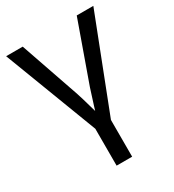

<svg xmlns="http://www.w3.org/2000/svg" viewBox="-178 -631 856 942"><g transform="rotate(-30 250.0 -160.0)"><path d="M292 208H204V-1L3 -528H97L213 -192Q219 -176 247 -77L255 -103L283 -191L403 -528H497L292 0Z"/></g></svg>

Font: Libra Sans
Style: Regular
Weight: 400
Foundry: Context Ltd
Version: Version 1.002